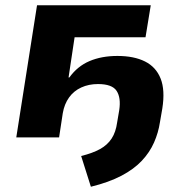

<svg xmlns="http://www.w3.org/2000/svg" viewBox="-20 -523 711 731"><path d="M326 188 289 71Q333 60 361 44.5Q389 29 405 4.5Q421 -20 426 -57L434 -104Q441 -151 424 -177Q407 -203 353 -203Q318 -203 289.5 -190Q261 -177 243 -152Q225 -127 219 -92L205 0H42L121 -503H554L534 -381H264L241 -228H244Q275 -271 321 -290.5Q367 -310 427 -310Q490 -310 532 -289Q574 -268 591.5 -224Q609 -180 598 -110L589 -58Q583 -18 566.5 19.5Q550 57 520 89Q490 121 442.5 146Q395 171 326 188Z"/></svg>

Font: Nunito Sans 7pt ExtraBold
Style: Italic
Weight: 800
Italic angle: -9°
Designer: Vernon Adams
Foundry: Vernon Adams
Version: Version 3.101;gftools[0.9.27]